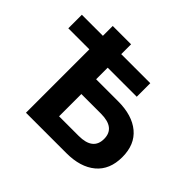

<svg xmlns="http://www.w3.org/2000/svg" viewBox="-184 -904 1103 1103"><g transform="rotate(45 367.5 -352.5)"><path d="M151 0V-515H-20V-625H151V-705H300V-625H536V-515H300V-421H479Q593 -421 658 -367Q723 -313 723 -211Q723 -109 658 -54.5Q593 0 479 0ZM300 -120H459Q575 -120 575 -211Q575 -301 459 -301H300Z"/></g></svg>

Font: Nunito Sans ExtraBold
Style: Regular
Weight: 800
Designer: Vernon Adams
Foundry: Vernon Adams
Version: Version 3.101; ttfautohint (v1.8.4.7-5d5b);gftools[0.9.27]